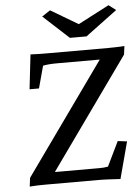

<svg xmlns="http://www.w3.org/2000/svg" viewBox="-61 -962 739 1014"><g transform="rotate(-5 309.0 -455.0)"><path d="M536 5 588 -190 539 -196 476 -66C461 -63 447 -62 430 -62H194L612 -648L618 -693C589 -691 559 -690 530 -690H217C188 -690 154 -690 120 -692L99 -509H149L181 -627C202 -631 223 -633 258 -633H482L61 -43L55 3C82 1 107 0 137 0H421C457 0 500 3 536 5ZM199 -886 335 -761H423L591 -886L553 -915L388 -829L243 -915Z"/></g></svg>

Font: TPK Tissa Web Medium
Style: Italic
Weight: 500
Italic angle: -7°
Designer: Jacques Le Bailly, Suppakit Chalermlarp | Katatrad Co.,Ltd.
Foundry: Jacques Le Bailly, Cadson Demak Co.,Ltd.
Version: Version 5.000;Glyphs 3.1.2 (3151)